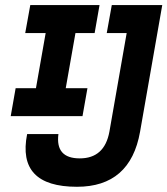

<svg xmlns="http://www.w3.org/2000/svg" viewBox="-20 -713 648 743"><path d="M277.8 9.8Q44.4 9.8 85 -194.3H206.1Q193.8 -100.1 288.6 -100.1Q384.3 -100.1 403.3 -203.1L470.2 -585H393.1L412.6 -693.4H607.9L522 -203.1Q484.4 9.8 277.8 9.8ZM21.5 -263.7 40.5 -371.6H119.1L156.7 -585H77.6L97.2 -693.4H365.2L346.2 -585H272L234.4 -371.6H318.4L299.3 -263.7Z"/></svg>

Font: Cascadia Mono NF SemiBold
Style: Italic
Weight: 600
Italic angle: -10°
Monospace: yes
Designer: Aaron Bell
Foundry: Saja Typeworks
Version: Version 2404.023; ttfautohint (v1.8.4)